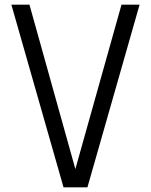

<svg xmlns="http://www.w3.org/2000/svg" viewBox="-20 -800 651 828"><path d="M357 8H254L29 -780H107L305 -71L504 -780H582Z"/></svg>

Font: Cooper Hewitt
Style: Book
Weight: 705
Designer: Village Type and Design LLC
Foundry: Cooper Hewitt Smithsonian Design Museum
Version: 1.000; ttfautohint (v1.8.1)